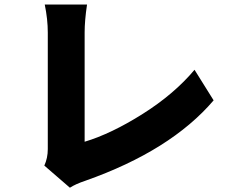

<svg xmlns="http://www.w3.org/2000/svg" viewBox="-20 -790 1040 865"><path d="M294.9 55.7 179.7 -43.9Q195.3 -78.1 195.3 -118.2V-643.6Q195.3 -703.1 181.6 -769.5H372.1Q361.3 -697.3 361.3 -643.6V-151.4Q481.4 -187.5 623 -276.9Q764.6 -366.2 856.4 -475.6L942.4 -337.9Q749 -111.3 364.3 24.4Q320.3 39.1 294.9 55.7Z"/></svg>

Font: GenEi Gothic M Heavy
Style: Regular
Weight: 800
Designer: o_tamon (Modified); [Source Han Sans]
Ryoko NISHIZUKA  (kana & ideographs); Paul D. Hunt (Latin, Greek & Cyrillic); Wenl
Version: Version 1.1a;Original Version 1.004